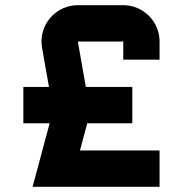

<svg xmlns="http://www.w3.org/2000/svg" viewBox="-20 -720 705 740"><path d="M140 -560C140 -551 140.9 -542.1 142.5 -533.5L168.7 -385H70V-245H171.4L105.6 0H595V-140H288.2L316.3 -245H490V-385H310.8L280 -560H455V-490H595V-560C595 -637.3 532.3 -700 455 -700H280C202.7 -700 140 -637.3 140 -560Z"/></svg>

Font: Abstante
Style: Regular
Weight: 500
Designer: Valerio Brotto (Silverblur_type)
Version: Version 1.000;Glyphs 3.1.2 (3151)